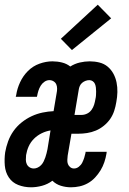

<svg xmlns="http://www.w3.org/2000/svg" viewBox="-28 -789 548 817"><path d="M104 8Q75 8 49.5 -2Q24 -12 9.5 -34Q-5 -56 -7.5 -84Q-10 -112 -6 -141Q-2 -164 6.5 -187.5Q15 -211 29.5 -231.5Q44 -252 64 -268Q84 -284 106.5 -294.5Q129 -305 153 -310Q177 -315 200 -316L213 -393Q215 -402 215 -412Q215 -422 211.5 -430Q208 -438 200 -443Q192 -448 182 -448Q171 -448 161 -441Q151 -434 145 -424Q139 -414 135.5 -403Q132 -392 130 -381Q130 -380 129.5 -379Q129 -378 129 -377H39Q40 -379 40 -381Q40 -383 41 -385Q45 -412 57.5 -439Q70 -466 91 -487Q112 -508 140 -518Q168 -528 195 -528Q216 -528 236 -523Q256 -518 271 -506Q290 -518 311.5 -523Q333 -528 354 -528Q375 -528 395 -523Q415 -518 430 -505.5Q445 -493 454.5 -475.5Q464 -458 468 -438Q472 -418 471.5 -397Q471 -376 467 -355Q464 -336 458 -317.5Q452 -299 441 -283Q430 -267 414 -254Q398 -241 380 -233.5Q362 -226 343 -223Q324 -220 306 -220H276L260 -127Q259 -118 258.5 -108.5Q258 -99 261 -91Q264 -83 271 -77.5Q278 -72 287 -72Q298 -72 307.5 -79.5Q317 -87 322 -97Q327 -107 330.5 -118Q334 -129 336 -139Q336 -140 336 -141Q336 -142 336 -143H426Q426 -141 425.5 -139Q425 -137 425 -135Q422 -117 416 -99Q410 -81 400 -64.5Q390 -48 376.5 -33.5Q363 -19 346 -9.5Q329 0 310.5 4Q292 8 274 8Q252 8 231 1.5Q210 -5 195 -20Q175 -5 151 1.5Q127 8 104 8ZM289 -300H319Q331 -300 342.5 -305.5Q354 -311 361.5 -321.5Q369 -332 372.5 -343.5Q376 -355 378 -367Q380 -375 380.5 -383.5Q381 -392 381 -400Q381 -408 380 -416.5Q379 -425 376 -432Q373 -439 366.5 -443.5Q360 -448 352 -448Q344 -448 336 -445Q328 -442 321.5 -436.5Q315 -431 311.5 -423Q308 -415 307 -407ZM116 -72Q124 -72 132.5 -76Q141 -80 147.5 -87Q154 -94 158 -102.5Q162 -111 165 -119.5Q168 -128 170 -136.5Q172 -145 174 -154L187 -234Q168 -231 149.5 -222Q131 -213 116.5 -198.5Q102 -184 94 -166Q86 -148 83 -129Q82 -119 82 -109Q82 -99 86 -90.5Q90 -82 98 -77Q106 -72 116 -72ZM278 -576 231 -624 388 -769 445 -711Z"/></svg>

Font: Iosevka SS04 Medium
Style: Italic
Weight: 500
Italic angle: -9°
Monospace: yes
Designer: Belleve Invis
Foundry: Belleve Invis
Version: Version 19.0.0; ttfautohint (v1.8.4)